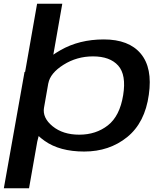

<svg xmlns="http://www.w3.org/2000/svg" viewBox="-48 -805 879 1025"><path d="M-27.5 200H107L216.5 -421H83ZM12 0H138.5L165 -105L284.5 -785H150ZM401.5 4Q535.5 4 630.8 -73Q726 -150 746.5 -299.5Q767 -442.5 703.5 -518.5Q640 -594.5 506 -594.5Q375 -594.5 274.8 -537Q174.5 -479.5 165 -429L210 -360Q220 -414.5 291 -459.2Q362 -504 448.5 -504Q539 -504 583 -454.8Q627 -405.5 609.5 -297Q591.5 -185.5 528 -135.8Q464.5 -86 375 -86Q288 -86 232.8 -131Q177.5 -176 187 -231L118 -161Q109.5 -110.5 190 -53.2Q270.5 4 401.5 4Z"/></svg>

Font: Anybody Expanded Medium
Style: Italic
Weight: 500
Width: 7
Italic angle: -10°
Version: Version 1.113;gftools[0.9.25]